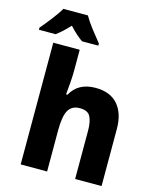

<svg xmlns="http://www.w3.org/2000/svg" viewBox="-194 -1066 934 1158"><g transform="rotate(15 272.5 -486.5)"><path d="M49 -813Q84 -838 131 -888Q176 -839 214 -813H316V-826Q284 -865 255 -903Q226 -941 208 -973H55Q39 -944 4.5 -899.5Q-30 -855 -55 -826V-813ZM214 0V-259Q214 -345 235.5 -382.5Q257 -420 307 -420Q357 -420 373 -388.5Q389 -357 389 -301V0H554V-357Q554 -453 506.5 -508Q459 -563 367 -563Q258 -563 213 -479H204Q208 -519 211 -557.5Q214 -596 214 -635V-760H49V0Z"/></g></svg>

Font: Noto Sans Mono UI ExtraBold
Style: Regular
Weight: 800
Designer: Monotype Design team
Foundry: Monotype Imaging Inc.
Version: 1.000